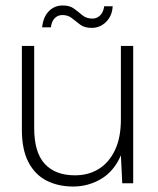

<svg xmlns="http://www.w3.org/2000/svg" viewBox="-20 -670 578 702"><path d="M247 12Q193 12 150.5 -9.5Q108 -31 84 -77Q60 -123 60 -195V-502H105V-202Q105 -113 143.5 -71Q182 -29 254 -29Q304 -29 341.5 -52.5Q379 -76 400.5 -121.5Q422 -167 422 -233V-502H467V0H427L422 -102Q397 -44 350 -16Q303 12 247 12ZM315 -568Q289 -568 273 -580Q257 -592 243 -603.5Q229 -615 208 -615Q192 -615 180.5 -604Q169 -593 166 -570H134Q138 -608 158.5 -629Q179 -650 210 -650Q235 -650 250.5 -638.5Q266 -627 281 -614.5Q296 -602 318 -602Q334 -602 346 -613.5Q358 -625 361 -647H392Q390 -612 368 -590Q346 -568 315 -568Z"/></svg>

Font: DM Sans 16pt ExtraLight
Style: Regular
Weight: 250
Version: Version 4.004;gftools[0.9.30]